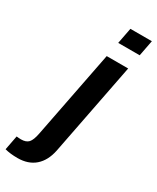

<svg xmlns="http://www.w3.org/2000/svg" viewBox="-340 -790 869 1063"><g transform="rotate(30 94.0 -259.0)"><path d="M294.9 -724.6 275.4 -623.5H138.2L157.7 -724.6ZM-26.4 207.5Q-73.7 207.5 -107.4 198.2L-89.8 106.4Q-83 106.9 -75.7 107.7Q-68.4 108.4 -61.5 108.4Q-28.8 108.4 -13.4 91.6Q2 74.7 10.7 29.3L119.6 -528.3H256.8L141.6 62.5Q127.4 132.8 84.7 170.2Q42 207.5 -26.4 207.5Z"/></g></svg>

Font: Arimo
Style: Bold Italic
Weight: 700
Italic angle: -12°
Designer: Steve Matteson
Foundry: Monotype Imaging Inc.
Version: Version 1.33